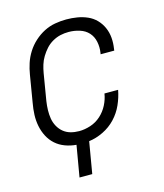

<svg xmlns="http://www.w3.org/2000/svg" viewBox="-103 -606 707 830"><g transform="rotate(-15 250.0 -190.5)"><path d="M150 147 174 7Q148 5 124 -4Q100 -13 82 -29Q64 -45 52.5 -67Q41 -89 36 -114Q31 -139 32 -165Q33 -191 38 -218L58 -338Q62 -363 70 -387.5Q78 -412 92.5 -435Q107 -458 127.5 -476.5Q148 -495 171.5 -507Q195 -519 220.5 -523.5Q246 -528 271 -528Q296 -528 320 -524Q344 -520 365.5 -510.5Q387 -501 403 -484.5Q419 -468 428.5 -446.5Q438 -425 440 -401Q442 -377 438 -352L437 -344H376L377 -350Q381 -375 376 -399.5Q371 -424 355.5 -441Q340 -458 316 -465.5Q292 -473 267 -473Q248 -473 230 -469Q212 -465 194.5 -455Q177 -445 164 -430.5Q151 -416 141 -399.5Q131 -383 125.5 -365Q120 -347 117 -329L97 -209Q94 -189 93.5 -169.5Q93 -150 96 -131.5Q99 -113 108 -96.5Q117 -80 131 -68.5Q145 -57 163 -52Q181 -47 201 -47Q226 -47 252 -55.5Q278 -64 298.5 -82.5Q319 -101 331.5 -125.5Q344 -150 348 -175V-176H409V-175Q403 -143 389 -111.5Q375 -80 351 -54.5Q327 -29 295 -13.5Q263 2 231 6L207 147Z"/></g></svg>

Font: Iosevka Term Curly Lt Obl
Style: Regular
Weight: 300
Italic angle: -9°
Designer: Belleve Invis
Foundry: Belleve Invis
Version: Version 32.3.0